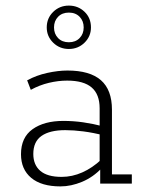

<svg xmlns="http://www.w3.org/2000/svg" viewBox="-20 -656 509 686"><path d="M196 10Q128 10 91.5 -20.5Q55 -51 55 -105Q55 -165 96.5 -194.5Q138 -224 206 -224Q242 -224 277 -219Q312 -214 351 -204L336 -196V-269Q336 -319 307.5 -343.5Q279 -368 220 -368Q188 -368 154.5 -360Q121 -352 90 -335L77 -369Q110 -387 149 -395.5Q188 -404 221 -404Q301 -404 340.5 -369.5Q380 -335 380 -264V-33H451V0H338V-60L344 -56Q313 -23 273.5 -6.5Q234 10 196 10ZM200 -24Q238 -24 274 -40Q310 -56 342 -86L336 -70V-186L352 -172Q313 -182 278 -186.5Q243 -191 213 -191Q158 -191 128.5 -170.5Q99 -150 99 -106Q99 -67 124 -45.5Q149 -24 200 -24ZM226 -481Q193 -481 170 -503.5Q147 -526 147 -558Q147 -591 170 -613.5Q193 -636 226 -636Q259 -636 282 -614Q305 -592 305 -558Q305 -526 282 -503.5Q259 -481 226 -481ZM226 -505Q250 -505 264.5 -520Q279 -535 279 -558Q279 -581 264.5 -596Q250 -611 226 -611Q202 -611 187.5 -596Q173 -581 173 -558Q173 -535 187.5 -520Q202 -505 226 -505Z"/></svg>

Font: Rokkitt ExtraLight
Style: Regular
Weight: 250
Version: Version 3.103